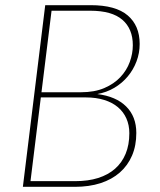

<svg xmlns="http://www.w3.org/2000/svg" viewBox="-20 -723 620 743"><path d="M68.5 0 155 -703H331Q427.5 -703 474 -663.5Q520.5 -624 520.5 -553Q520.5 -517.5 508.2 -485.2Q496 -453 474.2 -427Q452.5 -401 422.5 -383.2Q392.5 -365.5 356.5 -359Q429 -350 468.2 -311Q507.5 -272 507.5 -208.5Q507.5 -159.5 491 -121Q474.5 -82.5 443.8 -55.5Q413 -28.5 369 -14.2Q325 0 269.5 0ZM138 -346 98 -22H271.5Q321 -22 359.8 -34.2Q398.5 -46.5 425.2 -70Q452 -93.5 466.2 -128Q480.5 -162.5 480.5 -207.5Q480.5 -239 469 -264.8Q457.5 -290.5 436 -308.5Q414.5 -326.5 383.2 -336.2Q352 -346 312.5 -346ZM140.5 -366H293Q345.5 -366 383.5 -382.2Q421.5 -398.5 446 -424.8Q470.5 -451 482.2 -483.2Q494 -515.5 494 -548Q494 -611.5 453.5 -646.5Q413 -681.5 329 -681.5H179.5Z"/></svg>

Font: Lato Thin
Style: Italic
Weight: 200
Italic angle: -7°
Designer: Lukasz Dziedzic
Foundry: tyPoland Lukasz Dziedzic
Version: Version 2.007; 2014-02-27